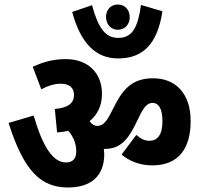

<svg xmlns="http://www.w3.org/2000/svg" viewBox="-20 -894 899 851"><path d="M450 -819C450 -786 472 -762 502 -762C533 -762 555 -785 555 -818C555 -851 533 -874 502 -874C471 -874 450 -851 450 -819ZM700 -844 605 -872C591 -773 567 -726 504 -726C447 -726 415 -770 388 -871L300 -841C338 -699 407 -635 503 -635C609 -635 677 -693 700 -844ZM442 -210C442 -218 441 -226 440 -234H443C504 -234 540 -263 577 -336L604 -391C621 -423 636 -438 656 -438C682 -438 700 -414 700 -357C700 -295 677 -270 642 -270C621 -270 604 -279 584 -296L519 -209C552 -181 598 -161 655 -161C771 -161 825 -235 825 -358C825 -481 757 -547 659 -547C579 -547 534 -512 494 -437L466 -383C447 -348 432 -336 410 -336C398 -336 387 -343 377 -357C412 -385 432 -426 432 -478C432 -567 374 -632 271 -632C211 -632 167 -617 125 -598L163 -498C192 -514 222 -523 250 -523C286 -523 308 -506 308 -473C308 -437 282 -416 223 -411L233 -307C250 -308 267 -311 283 -314C305 -288 318 -259 318 -222C318 -192 303 -174 273 -174C214 -174 170 -243 129 -382L18 -349C87 -132 163 -63 282 -63C385 -63 442 -116 442 -210Z"/></svg>

Font: Noto Sans Devanagari Condensed
Style: Bold
Weight: 700
Width: 3
Designer: Jelle Bosma - Monotype Design Team
Foundry: Monotype Imaging Inc.
Version: Version 2.004